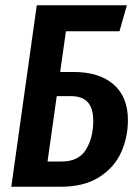

<svg xmlns="http://www.w3.org/2000/svg" viewBox="-20 -711 526 731"><path d="M467 -254Q467 -188 441 -130.5Q415 -73 357.5 -36.5Q300 0 211 0H23L120 -691H463L435 -592H231L209 -437H260Q358 -437 412.5 -389.5Q467 -342 467 -254ZM335 -251Q335 -299 314 -322Q293 -345 250 -345H196L161 -96H214Q279 -96 307 -141Q335 -186 335 -251Z"/></svg>

Font: Fira Sans Extra Condensed Medium
Style: Italic
Weight: 500
Width: 3
Italic angle: -8°
Designer: Carrois Corporate & Edenspiekermann AG
Foundry: Carrois Corporate GbR & Edenspiekermann AG
Version: Version 4.203